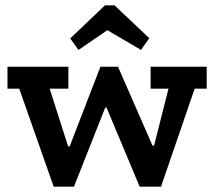

<svg xmlns="http://www.w3.org/2000/svg" viewBox="-20 -699 802 719"><path d="M508 -512 382 -586 274 -512 243 -555 373 -679H409L539 -556ZM709 -367 583 0H503L379 -296H374L257 0H181L52 -367H8V-449H236V-367H166L235 -151H241L356 -449H422L551 -154H557L611 -367H544V-449H754V-367Z"/></svg>

Font: Zilla Slab SemiBold
Style: Regular
Weight: 600
Designer: Typotheque.com
Foundry: Typotheque type foundry
Version: Version 1.1; 2017